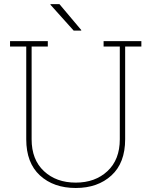

<svg xmlns="http://www.w3.org/2000/svg" viewBox="-20 -913 744 943"><path d="M29.3 0ZM214.8 -710.9V-684.6H135.3V-229Q135.3 -128.9 195.8 -72.5Q256.3 -16.1 352.1 -16.1Q447.3 -16.1 507.8 -72.5Q568.4 -128.9 568.4 -229V-684.6H488.8V-710.9H594.7H674.3V-684.6H594.7V-229Q594.7 -112.8 527.3 -51.3Q460 10.3 352.1 10.3Q243.2 10.3 176 -51.5Q108.9 -113.3 108.9 -229V-684.6H29.3V-710.9H108.9H135.3ZM379.4 -765.1 378.4 -762.7H341.8L227.5 -890.1L228.5 -892.6H272Z"/></svg>

Font: TypoPRO Roboto Slab
Style: Thin
Weight: 250
Designer: Google
Version: Version 1.100263; 2013; ttfautohint (v0.94.20-1c74) -l 8 -r 